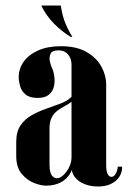

<svg xmlns="http://www.w3.org/2000/svg" viewBox="-20 -669 471 698"><path d="M48 -388Q48 -374 53 -356Q58 -338 73 -325.5Q88 -313 117 -313Q144 -313 158 -325Q172 -337 176 -354.5Q180 -372 177.5 -390.5Q175 -409 169 -422Q165 -430 161.5 -445Q158 -460 163.5 -473Q169 -486 192 -486Q207 -486 217.5 -479.5Q228 -473 234 -461Q240 -449 240 -433V-62Q240 -40 253 -24Q266 -8 288 0.5Q310 9 336 9Q376 9 400 -11Q424 -31 424 -63H408Q408 -52 401.5 -39Q395 -26 385 -26Q377 -26 371.5 -36Q366 -46 366 -70V-363Q366 -394 349 -426Q332 -458 295.5 -479.5Q259 -501 201 -501Q153 -501 118.5 -485.5Q84 -470 66 -444.5Q48 -419 48 -388ZM240 -317Q225 -302 200 -292.5Q175 -283 147.5 -273.5Q120 -264 95 -250Q70 -236 54.5 -213Q39 -190 39 -153V-102Q39 -61 58.5 -37.5Q78 -14 103.5 -4Q129 6 148 6Q177 6 200 -5.5Q223 -17 236.5 -41Q250 -65 250 -100L262 -59V-317ZM240 -299V-98Q240 -78 231 -60.5Q222 -43 210 -32Q198 -21 187 -21Q180 -21 173.5 -26Q167 -31 163.5 -42Q160 -53 160 -70V-202Q160 -222 165.5 -236Q171 -250 180 -259Q189 -268 200 -274.5Q211 -281 221 -286.5Q231 -292 240 -299ZM237 -535H243Q222 -570 213.5 -595.5Q205 -621 201 -649H130Q147 -613 176 -583.5Q205 -554 237 -535Z"/></svg>

Font: Emberly Black
Style: Regular
Weight: 900
Designer: Rajesh Rajput
Foundry: Rajesh Rajput
Version: Version 1.000